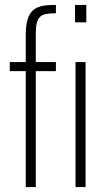

<svg xmlns="http://www.w3.org/2000/svg" viewBox="-20 -763 429 783"><path d="M85 0V-473H20V-510H85V-619Q85 -652 90 -674Q95 -696 104.5 -709.5Q114 -723 128.5 -730.5Q143 -738 163 -740.5Q183 -743 208 -743V-709Q184 -709 168 -706Q152 -703 143 -694Q134 -685 130 -669Q126 -653 126 -627V-510H208V-473H126V0ZM288 0V-510H329V0ZM286 -672V-743H332V-672Z"/></svg>

Font: Saira ExtraCondensed ExtraLight
Style: Regular
Weight: 250
Width: 2
Designer: Hector Gatti with collaboration of the Omnibus-Type team
Foundry: Omnibus-Type
Version: Version 1.101